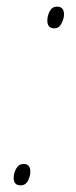

<svg xmlns="http://www.w3.org/2000/svg" viewBox="-20 -551 229 576"><path d="M143 -466Q122 -466 122 -489Q122 -503 129 -517Q136 -531 151 -531Q172 -531 172 -508Q172 -495 164.5 -480.5Q157 -466 143 -466ZM42 5Q21 5 21 -17Q21 -31 28.5 -45Q36 -59 51 -59Q71 -59 71 -36Q71 -23 64 -9Q57 5 42 5Z"/></svg>

Font: Noto Sans SemiCondensed Thin
Style: Italic
Weight: 100
Width: 4
Italic angle: -12°
Designer: Monotype Design Team
Foundry: Monotype Imaging Inc.
Version: Version 2.013; ttfautohint (v1.8.4.7-5d5b)